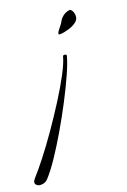

<svg xmlns="http://www.w3.org/2000/svg" viewBox="-139 -421 496 750"><g transform="rotate(-10 108.5 -46.0)"><path d="M132 -286Q130 -293 140 -310Q150 -327 153 -338Q156 -347 164.5 -356.5Q173 -366 188 -372Q196 -375 203.5 -364Q211 -353 211 -340Q211 -328 199.5 -317Q188 -306 172.5 -298.5Q157 -291 145 -287.5Q133 -284 132 -287ZM-43 281Q-50 281 -56 277Q-62 273 -62 266Q-62 259 -56 250Q-40 225 -16 180Q8 135 33 81Q58 27 80.5 -27.5Q103 -82 117.5 -127Q132 -172 134 -197Q134 -204 142 -204Q151 -204 149 -196Q147 -170 135.5 -124Q124 -78 106.5 -22.5Q89 33 68.5 88.5Q48 144 27.5 190Q7 236 -10 262Q-16 272 -25.5 276.5Q-35 281 -43 281Z"/></g></svg>

Font: Inspiration
Style: Regular
Weight: 400
Designer: Robert E. Leuschke
Foundry: Robert E. Leuschke
Version: Version 2.010; ttfautohint (v1.8.3)